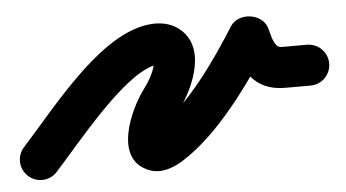

<svg xmlns="http://www.w3.org/2000/svg" viewBox="-78 -361 852 473"><g transform="rotate(-5 348.0 -124.5)"><path d="M-25 40.3C-4.4 59.1 27.5 57.6 46.3 37C107.3 -29.8 230.9 -186.3 309 -203.7C313 -204.6 321.9 -201 321.3 -205.1C321.3 -205.3 315 -208.3 313.2 -210.1C306.7 -216.8 310.7 -221.7 308.4 -209.1C304.4 -187.3 291.7 -165.8 278.6 -148.3C241.8 -99.2 188.4 20.2 274.4 52.5C302.9 63.3 333.4 52.1 357.8 36.8C449.8 -20.7 533.4 -137.9 590.7 -229.1C600.9 -245.3 575.2 -256.9 548.4 -259.9C521.7 -262.9 494 -257.4 500.3 -239.4C522.1 -176.7 545.9 -120.5 625 -120.5C646 -120.5 667 -120.5 688 -120.5C715.9 -120.5 738.5 -143.1 738.5 -171C738.5 -198.9 715.9 -221.5 688 -221.5C667 -221.5 646 -221.5 625 -221.5C605.2 -221.5 601.4 -256.3 595.7 -272.6C589.4 -290.6 571.9 -301.3 553.4 -303.4C534.9 -305.5 515.4 -299 505.3 -282.9C456.5 -205.4 382.4 -97.7 304.2 -48.8C286 -37.4 302.9 -49.1 318.5 -37C323.6 -33 326.1 -29.1 328.5 -23.5C328.9 -22.5 329.3 -19.3 329.4 -20.4C331 -43.9 345.6 -69.3 359.4 -87.7C399.2 -140.7 444.4 -244.4 371.8 -291.8C346.6 -308.3 315.4 -308.6 287 -302.3C170.7 -276.3 52.5 -119.6 -28.3 -31C-47.1 -10.4 -45.6 21.5 -25 40.3Z"/></g></svg>

Font: FRB American Cursive Guidelines Ultra
Style: Bold Italic
Weight: 1000
Italic angle: -25°
Version: Version 2.0;Modular Font Editor K font №1